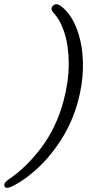

<svg xmlns="http://www.w3.org/2000/svg" viewBox="-90 -761 462 910"><path d="M280 -282Q254.5 -186.5 204 -105.5Q153.5 -24.5 90 34.8Q26.5 94 -38.5 125Q-65.5 136 -69.5 118.5Q-71 111.5 -65.2 104Q-59.5 96.5 -48.5 89Q35.5 32.5 106.5 -62.2Q177.5 -157 211 -282Q235.5 -374 235.8 -456.2Q236 -538.5 216.5 -601.8Q197 -665 163 -701Q148 -717.5 158 -730Q171.5 -748 192 -736.5Q226 -715 251.8 -671.2Q277.5 -627.5 291.2 -566.5Q305 -505.5 303 -433Q301 -360.5 280 -282Z"/></svg>

Font: Fraunces 9pt SuperSoft Light
Style: Italic
Weight: 300
Italic angle: -16°
Version: Version 1.000;[b76b70a41]